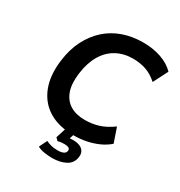

<svg xmlns="http://www.w3.org/2000/svg" viewBox="-208 -860 1134 1207"><g transform="rotate(30 359.0 -257.0)"><path d="M393 10Q285 10 212 -34Q139 -78 106.5 -161Q74 -244 89 -358Q100 -444 133.5 -510Q167 -576 218 -622Q269 -668 336 -691.5Q403 -715 482 -715Q553 -715 612 -694.5Q671 -674 709 -635L655 -529Q615 -565 571.5 -580Q528 -595 476 -595Q410 -595 357.5 -566.5Q305 -538 272 -482.5Q239 -427 228 -347Q217 -267 235.5 -214.5Q254 -162 297 -135.5Q340 -109 405 -109Q456 -109 503 -123.5Q550 -138 601 -175L637 -70Q606 -43 567 -25.5Q528 -8 483.5 1Q439 10 393 10ZM345 201Q317 201 287 196Q257 191 239 180L267 123Q283 131 303.5 136.5Q324 142 352 142Q377 142 393 135Q409 128 411 111Q413 98 402 92Q391 86 372 86Q364 86 350 87Q336 88 323 92L305 74L335 -20H399L374 61L347 45Q359 41 376 39Q393 37 409 37Q432 37 452 44.5Q472 52 483 69Q494 86 490 112Q484 158 443.5 179.5Q403 201 345 201Z"/></g></svg>

Font: Nunito Sans 7pt
Style: Bold Italic
Weight: 700
Italic angle: -9°
Version: Version 3.101;gftools[0.9.27]